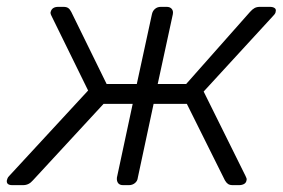

<svg xmlns="http://www.w3.org/2000/svg" viewBox="-47 -540 825 560"><path d="M-11 0Q-20 0 -24 -3.5Q-28 -7 -27 -14Q-26 -17 -25 -20Q-24 -23 -20 -27L210 -276L103 -494Q101 -498 100.5 -501Q100 -504 101 -506Q103 -513 108.5 -516.5Q114 -520 123 -520H138Q147 -520 152 -516.5Q157 -513 161 -505L264 -295H352L396 -498Q398 -508 405 -514Q412 -520 422 -520H439Q449 -520 454 -514Q459 -508 457 -498L413 -295H496L682 -505Q689 -513 695.5 -516.5Q702 -520 711 -520H740Q749 -520 754 -516.5Q759 -513 757 -506Q757 -501 750 -494L547 -273L669 -27Q671 -23 672 -20Q673 -17 672 -14Q671 -7 665 -3.5Q659 0 650 0H632Q623 0 618 -3.5Q613 -7 609 -14L498 -237H401L355 -22Q354 -12 346.5 -6Q339 0 329 0H312Q302 0 297.5 -6Q293 -12 294 -22L340 -237H255L49 -14Q43 -7 36 -3.5Q29 0 20 0Z"/></svg>

Font: Rubik Light
Style: Italic
Weight: 300
Italic angle: -12°
Designer: Hubert and Fischer
Foundry: Hubert and Fischer
Version: Version 2.300;gftools[0.9.30]